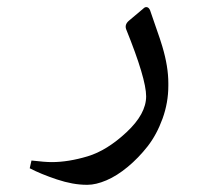

<svg xmlns="http://www.w3.org/2000/svg" viewBox="-20 -264 550 533"><path d="M123.5 186Q169.9 186 223.4 169.9Q276.9 153.8 331.3 103Q385.7 52.2 385.7 3.4Q385.7 -45.4 330.1 -183.1Q325.7 -195.8 337.4 -206.1L378.4 -240.7Q382.8 -245.1 387.9 -244.1Q393.1 -243.2 396.5 -235.8Q400.4 -223.6 413.1 -187.7Q425.8 -151.9 430.7 -134.8Q447.3 -79.1 447.3 -33.2V-25.9Q447.3 21 431.2 65.4Q415 109.9 389.9 142.1Q364.7 174.3 334.7 199.2Q304.7 224.1 275.4 236.6Q246.1 249 223.1 249H220.2Q182.6 249 137.9 234.1Q93.3 219.2 62.5 203.1L67.4 181.6Q105 186 123.5 186Z"/></svg>

Font: Nika
Style: Regular
Weight: 400
Designer: Mohammad Saleh Souzanchi
Foundry: http://font-store.ir
Version: Version:1.0.0;RFB:1.2.5;Building:2016-05-25 11:08:22.297533